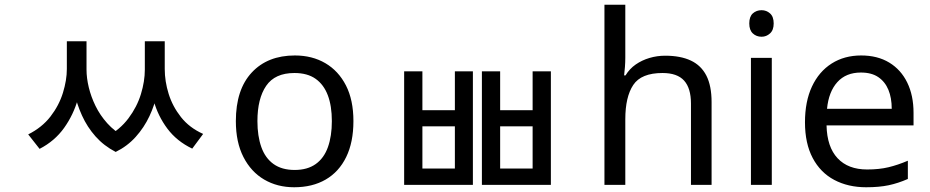

<svg xmlns="http://www.w3.org/2000/svg" viewBox="-20 -780 3925 810"><path d="M262 -606H327V-489Q327 -427 308.5 -361.5Q290 -296 250.5 -240.5Q211 -185 147 -152L99 -213Q157 -242 193 -288.5Q229 -335 245.5 -388.5Q262 -442 262 -489ZM283 -606H345V-486Q345 -451 354.5 -411.5Q364 -372 383 -333Q402 -294 432.5 -260Q463 -226 505 -203L468 -139Q418 -165 383 -204.5Q348 -244 326 -292.5Q304 -341 293.5 -390.5Q283 -440 283 -486ZM591 -606H654V-486Q654 -439 643.5 -388.5Q633 -338 610.5 -290Q588 -242 552.5 -202.5Q517 -163 468 -139L430 -203Q486 -233 522 -281Q558 -329 574.5 -383Q591 -437 591 -486ZM610 -606H675V-489Q675 -437 691.5 -384Q708 -331 743.5 -286Q779 -241 837 -215L791 -153Q726 -184 686 -237.5Q646 -291 628 -356.5Q610 -422 610 -489Z M1471 -269Q1471 -180 1440.5 -117.5Q1410 -55 1354 -22.5Q1298 10 1221 10Q1150 10 1094.5 -22.5Q1039 -55 1007 -117.5Q975 -180 975 -269Q975 -402 1042 -474Q1109 -546 1224 -546Q1297 -546 1352.5 -513.5Q1408 -481 1439.5 -419.5Q1471 -358 1471 -269ZM1066 -269Q1066 -206 1082.5 -159.5Q1099 -113 1134 -88Q1169 -63 1223 -63Q1277 -63 1312 -88Q1347 -113 1363.5 -159.5Q1380 -206 1380 -269Q1380 -333 1363 -378Q1346 -423 1311.5 -447.5Q1277 -472 1222 -472Q1140 -472 1103 -418Q1066 -364 1066 -269Z M1685 -479H1762V-315H1899V-479H1975V0H1685ZM1762 -247V-69H1899V-247ZM2013 -479H2090V-315H2227V-479H2304V0H2013ZM2090 -247V-69H2227V-247Z M2618 -537Q2618 -518 2616.5 -498Q2615 -478 2613 -462H2619Q2636 -490 2662 -508Q2688 -526 2720 -535.5Q2752 -545 2786 -545Q2851 -545 2894.5 -524.5Q2938 -504 2960 -461Q2982 -418 2982 -349V0H2895V-343Q2895 -408 2866 -440Q2837 -472 2775 -472Q2685 -472 2651.5 -421.5Q2618 -371 2618 -277V0H2530V-760H2618Z M3236 -536V0H3148V-536ZM3193 -737Q3213 -737 3228.5 -723.5Q3244 -710 3244 -681Q3244 -653 3228.5 -639Q3213 -625 3193 -625Q3171 -625 3156 -639Q3141 -653 3141 -681Q3141 -710 3156 -723.5Q3171 -737 3193 -737Z M3613 -546Q3682 -546 3731.5 -516Q3781 -486 3807.5 -431.5Q3834 -377 3834 -304V-251H3467Q3469 -160 3513.5 -112.5Q3558 -65 3638 -65Q3689 -65 3728.5 -74.5Q3768 -84 3810 -102V-25Q3769 -7 3729 1.5Q3689 10 3634 10Q3558 10 3499.5 -21Q3441 -52 3408.5 -113.5Q3376 -175 3376 -264Q3376 -352 3405.5 -415Q3435 -478 3488.5 -512Q3542 -546 3613 -546ZM3612 -474Q3549 -474 3512.5 -433.5Q3476 -393 3469 -321H3742Q3742 -367 3728 -401Q3714 -435 3685.5 -454.5Q3657 -474 3612 -474Z"/></svg>

Font: korean25
Style: Book
Weight: 400
Designer: Jelle Bosma - Monotype Design Team
Foundry: Monotype Imaging Inc.
Version: Version 2.003